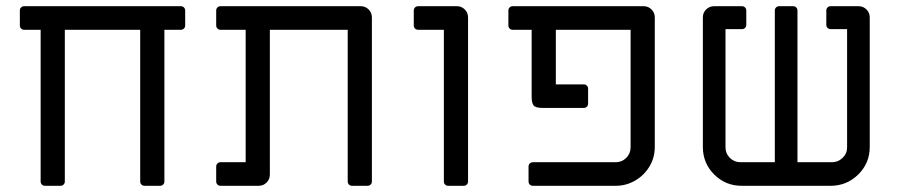

<svg xmlns="http://www.w3.org/2000/svg" viewBox="-20 -599 2904 619"><path d="M111 -14V-503H58Q52 -503 48 -507Q44 -511 44 -517V-565Q44 -571 48 -575Q52 -579 58 -579H563Q569 -579 573 -575Q577 -571 577 -565V-517Q577 -511 573 -507Q569 -503 563 -503H510V-14Q510 -8 506 -4Q502 0 496 0H446Q440 0 436 -4Q432 -8 432 -14V-503H189V-14Q189 -8 185 -4Q181 0 175 0H125Q119 0 115 -4Q111 -8 111 -14Z M677 -14V-62Q677 -68 681 -72Q685 -76 691 -76H772V-503H691Q685 -503 681 -507Q677 -511 677 -517V-565Q677 -571 681 -575Q685 -579 691 -579H1143Q1158 -579 1168.5 -568.5Q1179 -558 1179 -543V-14Q1179 -8 1175 -4Q1171 0 1165 0H1115Q1109 0 1105 -4Q1101 -8 1101 -14V-503H850V-36Q850 -21 839.5 -10.5Q829 0 814 0H691Q685 0 681 -4Q677 -8 677 -14Z M1411 -14V-503H1328Q1322 -503 1318 -507Q1314 -511 1314 -517V-565Q1314 -571 1318 -575Q1322 -579 1328 -579H1453Q1468 -579 1478.5 -568.5Q1489 -558 1489 -543V-14Q1489 -8 1485 -4Q1481 0 1475 0H1425Q1419 0 1415 -4Q1411 -8 1411 -14Z M1684 -14V-62Q1684 -68 1688 -72Q1692 -76 1698 -76H1965Q1985 -76 1999 -90Q2013 -104 2013 -124V-503H1772V-327H1862Q1868 -327 1872 -323Q1876 -319 1876 -313V-265Q1876 -259 1872 -255Q1868 -251 1862 -251H1730Q1706 -251 1700 -259.5Q1694 -268 1694 -287V-503H1633Q1627 -503 1623 -507Q1619 -511 1619 -517V-565Q1619 -571 1623 -575Q1627 -579 1633 -579H2055Q2070 -579 2080.5 -568.5Q2091 -558 2091 -543V-125Q2091 -91 2074 -62.5Q2057 -34 2028 -17Q1999 0 1965 0H1698Q1692 0 1688 -4Q1684 -8 1684 -14Z M2246 -125V-543Q2246 -558 2256.5 -568.5Q2267 -579 2282 -579H2372Q2378 -579 2382 -575Q2386 -571 2386 -565V-519Q2386 -513 2382 -509Q2378 -505 2372 -505H2319V-124Q2319 -104 2333 -90Q2347 -76 2367 -76H2478V-565Q2478 -571 2482 -575Q2486 -579 2492 -579H2537Q2543 -579 2547 -575Q2551 -571 2551 -565V-76H2662Q2682 -76 2696.5 -90Q2711 -104 2711 -124V-505H2658Q2652 -505 2648 -509Q2644 -513 2644 -519V-565Q2644 -571 2648 -575Q2652 -579 2658 -579H2748Q2763 -579 2773.5 -568.5Q2784 -558 2784 -543V-125Q2784 -73 2747 -36.5Q2710 0 2658 0H2371Q2319 0 2282.5 -36.5Q2246 -73 2246 -125Z"/></svg>

Font: Miriam Libre
Style: Regular
Weight: 400
Designer: Michal Sahar
Foundry: Hagilda
Version: Version 1.001